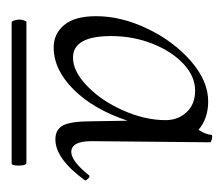

<svg xmlns="http://www.w3.org/2000/svg" viewBox="-48 -632 393 338"><g transform="rotate(90 149.0 -463.5)"><path d="M291 -424Q293 -424 296 -420.5Q299 -417 298 -416Q260 -364 226 -364Q208 -364 201 -378Q194 -392 194 -428L193 -491Q173 -431 138 -396Q103 -361 64 -361Q40 -361 24.5 -379.5Q9 -398 9 -436Q9 -480 31 -526Q53 -572 88 -602.5Q123 -633 159 -633Q189 -633 209 -616Q217 -628 218 -639Q218 -640 221 -640Q224 -640 227 -639Q230 -638 231 -637L229 -428Q229 -392 248 -392Q264 -392 289 -423Q289 -424 291 -424ZM140 -610Q115 -610 93 -589.5Q71 -569 57.5 -535Q44 -501 44 -462Q44 -395 82 -395Q106 -395 132 -420Q158 -445 175 -483.5Q192 -522 192 -558Q192 -580 178 -595Q164 -610 140 -610ZM272 -299Q272 -287 268 -287H20Q18 -287 16.5 -291.5Q15 -296 15 -301Q15 -305 16.5 -309Q18 -313 19 -313H267Q272 -313 272 -299Z"/></g></svg>

Font: Cormorant Upright
Style: Regular
Weight: 400
Designer: Christian Thalmann (Catharsis Fonts)
Foundry: Catharsis Fonts
Version: Version 3.302